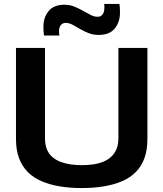

<svg xmlns="http://www.w3.org/2000/svg" viewBox="-20 -943 828 973"><path d="M61 -239V-700H208V-242Q208 -210 217.5 -186.5Q227 -163 245 -147.5Q263 -132 286.5 -123Q310 -114 337.5 -110Q365 -106 395 -106Q425 -106 452.5 -110Q480 -114 503.5 -123.5Q527 -133 544 -149Q561 -165 570.5 -188Q580 -211 580 -242V-700H727V-239Q727 -183 712 -141.5Q697 -100 668 -71Q639 -42 598 -24.5Q557 -7 505.5 1.5Q454 10 394 10Q334 10 283 1.5Q232 -7 191 -24.5Q150 -42 121 -71Q92 -100 76.5 -141.5Q61 -183 61 -239ZM203 -763Q201 -775 200.5 -786Q200 -797 200 -807Q200 -855 226.5 -887Q253 -919 306 -919Q334 -919 357 -909.5Q380 -900 400.5 -888.5Q421 -877 439 -867.5Q457 -858 475 -858Q486 -858 493.5 -863.5Q501 -869 505 -879Q509 -889 509 -904Q509 -908 509 -913.5Q509 -919 507 -923H585Q587 -912 587.5 -901Q588 -890 588 -879Q588 -831 561.5 -798.5Q535 -766 480 -766Q453 -766 429.5 -775Q406 -784 386 -796Q366 -808 348 -817.5Q330 -827 313 -827Q297 -827 288 -815.5Q279 -804 279 -782Q279 -778 279.5 -773Q280 -768 281 -763Z"/></svg>

Font: Georama SemiExpanded SemiBold
Style: Regular
Weight: 600
Width: 6
Designer: Jean-Baptiste Levee
Foundry: Production Type
Version: Version 1.001